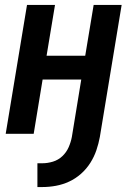

<svg xmlns="http://www.w3.org/2000/svg" viewBox="-20 -540 540 775"><path d="M131 215V119H151Q172 119 193.5 112.5Q215 106 231.5 90.5Q248 75 257 54.5Q266 34 270 13L308 -219H152L116 0H3L89 -520H202L168 -315H324L358 -520H471L383 13Q378 40 369 66.5Q360 93 344.5 117.5Q329 142 307 161.5Q285 181 259 193Q233 205 205.5 210Q178 215 151 215Z"/></svg>

Font: Iosevka Custom
Style: Bold Italic
Weight: 700
Italic angle: -9°
Designer: Belleve Invis
Foundry: Belleve Invis
Version: Version 30.3.1; ttfautohint (v1.8.3)